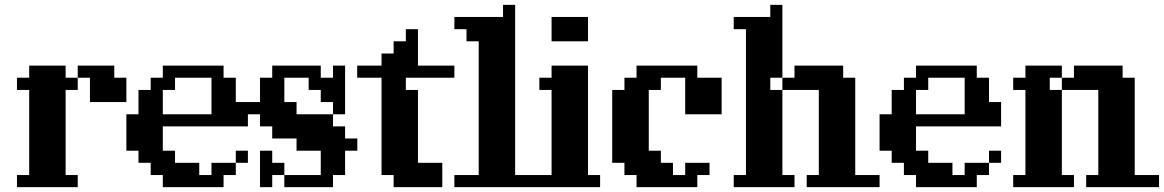

<svg xmlns="http://www.w3.org/2000/svg" viewBox="-20 -770 4789 790"><path d="M299.8 -49.8V0H49.8V-49.8H100.1V-399.9H49.8V-450.2H100.1V-500H250V-450.2H299.8V-500H450.2V-450.2H500V-350.1H350.1V-450.2H299.8V-399.9H250V-49.8Z M1000 -250H649.9V-149.9H700.2V-100.1H799.8V-49.8H850.1V-100.1H950.2V-149.9H1000V-100.1H950.2V-49.8H899.9V0H649.9V-49.8H600.1V-100.1H549.8V-149.9H500V-299.8H549.8V-399.9H600.1V-450.2H649.9V-500H899.9V-450.2H950.2V-350.1H1000ZM649.9 -299.8H850.1V-450.2H700.2V-399.9H649.9Z M1100.1 -49.8V0H1049.8V-149.9H1100.1V-100.1H1149.9V-49.8H1299.8V-149.9H1200.2V-200.2H1100.1V-250H1049.8V-299.8H1000V-350.1H1049.8V-450.2H1100.1V-500H1299.8V-450.2H1350.1V-500H1399.9V-299.8H1350.1V-350.1H1299.8V-399.9H1250V-450.2H1149.9V-350.1H1200.2V-299.8H1350.1V-250H1399.9V-200.2H1450.2V-149.9H1399.9V-49.8H1350.1V0H1149.9V-49.8Z M1599.6 0V-49.8H1549.8V-450.2H1449.7V-500H1549.8V-549.8H1599.6V-600.1H1649.9V-649.9H1699.7V-500H1849.6V-450.2H1649.9V-399.9H1699.7V-100.1H1799.8V0Z M1949.7 -600.1H1899.4V-649.9H1849.6V-700.2H2049.8V-750H2099.6V-49.8H2149.4V0H1849.6V-49.8H1949.7Z M2249.5 -600.1V-700.2H2399.4V-600.1ZM2449.2 -49.8V0H2149.4V-49.8H2249.5V-399.9H2199.2V-450.2H2249.5V-500H2399.4V-49.8Z M2849.1 -49.8V0H2599.1V-49.8H2549.3V-100.1H2499V-399.9H2549.3V-450.2H2599.1V-500H2849.1V-450.2H2949.2V-299.8H2799.3V-450.2H2699.2V-399.9H2649.4V-149.9H2699.2V-100.1H2749V-49.8H2799.3V-100.1H2899.4V-49.8Z M3249 -49.8V0H2999V-49.8H3049.3V-649.9H2999V-700.2H3149.4V-750H3199.2V-450.2H3249V-500H3449.2V-450.2H3499V-49.8H3599.1V0H3299.3V-49.8H3349.1V-399.9H3199.2V-49.8ZM3199.2 -399.9V-450.2H3149.4V-399.9Z M4099.1 -250H3749V-149.9H3799.3V-100.1H3898.9V-49.8H3949.2V-100.1H4049.3V-149.9H4099.1V-100.1H4049.3V-49.8H3999V0H3749V-49.8H3699.2V-100.1H3648.9V-149.9H3599.1V-299.8H3648.9V-399.9H3699.2V-450.2H3749V-500H3999V-450.2H4049.3V-350.1H4099.1ZM3749 -299.8H3949.2V-450.2H3799.3V-399.9H3749Z M4398.9 -49.8V0H4148.9V-49.8H4199.2V-399.9H4148.9V-450.2H4199.2V-500H4349.1V-450.2H4398.9V-500H4599.1V-450.2H4648.9V-49.8H4749V0H4449.2V-49.8H4499V-399.9H4349.1V-49.8ZM4349.1 -399.9V-450.2H4299.3V-399.9Z"/></svg>

Font: Redaction 50
Style: Bold
Weight: 700
Designer: Jeremy Mickel / Forest Young
Foundry: MCKL
Version: Version 2.001;hotconv 1.0.113;makeotfexe 2.5.65598 DEVELOPME